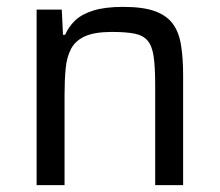

<svg xmlns="http://www.w3.org/2000/svg" viewBox="-20 -538 639 558"><path d="M86.4 0V-510H159.5L163.1 -436.8H169.2Q180 -461.3 199.3 -479.4Q218.7 -497.4 252.4 -507.7Q286.1 -518 338.2 -518Q394.8 -518 429.1 -505.9Q463.4 -493.8 481.6 -469.7Q499.7 -445.7 505.9 -408.2Q512.2 -370.7 512.2 -319.5V0H431V-290.5Q431 -342.7 426.6 -373.5Q422.2 -404.3 409 -419.9Q395.8 -435.4 370.9 -440.3Q345.9 -445.2 305.1 -445.2Q256 -445.2 227.8 -432.9Q199.7 -420.5 186.9 -396.8Q174.1 -373.1 170.9 -339.4Q167.6 -305.7 167.6 -263.5V0Z"/></svg>

Font: Saira Thin
Style: Regular
Weight: 100
Designer: Hector Gatti with collaboration of the Omnibus-Type team
Foundry: Omnibus-Type
Version: Version 1.101